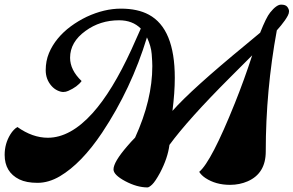

<svg xmlns="http://www.w3.org/2000/svg" viewBox="-52 -798 1281 838"><path d="M562.5 -673.3Q526.4 -709.5 467.8 -709.5Q384.8 -709.5 321.3 -663.1Q253.9 -614.7 253.9 -545.9Q253.9 -492.2 304.2 -444.3Q285.6 -418.9 246.1 -401.4Q235.4 -396.5 224.1 -396.5Q212.9 -396.5 198.5 -403.3Q184.1 -410.2 172.9 -422.9Q147.5 -451.7 147.5 -491.7Q147.5 -531.7 161.6 -565.9Q175.8 -600.1 200.2 -629.6Q224.6 -659.2 257.1 -683.1Q289.6 -707 326.2 -724.6Q402.8 -760.3 475.8 -760.3Q548.8 -760.3 597.7 -733.9Q710.9 -672.9 710.9 -458.5Q710.9 -393.6 700.7 -314Q783.7 -408.2 1022.5 -604.5Q1055.2 -630.9 1083.5 -655.3Q1109.9 -722.2 1127 -743.2Q1154.8 -777.8 1174.8 -777.8Q1194.8 -777.8 1202.1 -767.8Q1209.5 -757.8 1209.5 -748.8Q1209.5 -739.7 1204.3 -730Q1199.2 -720.2 1191.4 -709Q1175.3 -686.5 1156.2 -665.5Q1107.9 -403.3 1107.9 -136.7Q1107.9 -41.5 1029.3 -6.8Q993.7 8.8 952.1 8.8Q889.6 8.8 844.7 -21Q827.1 -32.7 817.4 -47.9Q870.6 -92.3 973.1 -347.7Q1014.2 -450.2 1048.8 -556.6L952.6 -460.4Q769.5 -277.3 687.5 -165.5Q680.2 -107.9 646.5 -43.9Q625.5 -5.4 612.1 7.3Q598.6 20 591.8 20Q545.9 20 494.6 -7.3Q443.4 -34.7 443.4 -58.6Q443.4 -90.8 503.9 -160.6Q520.5 -180.2 537.6 -197.3Q612.8 -361.8 612.8 -509.8Q612.8 -527.3 610.1 -562Q607.4 -596.7 589.4 -634.8Q521 -410.2 393.6 -218.8Q303.7 -84.5 209.5 -28.8Q160.6 0 111.8 0Q63 0 32.2 -15.1Q-31.7 -46.9 -31.7 -122.1Q-31.7 -170.9 -6.8 -211.4Q6.8 -233.4 23.9 -243.7Q89.8 -196.8 156.7 -196.8Q255.4 -196.8 352.5 -304.7Q438 -399.9 521.5 -581.5Q543.9 -630.4 562.5 -673.3Z"/></svg>

Font: Molle
Style: Regular
Weight: 400
Italic angle: -22°
Designer: Elena Albertoni
Foundry: Elena Albertoni
Version: Version 1.001; ttfautohint (v0.92) -l 12 -r 12 -G 200 -x 10 